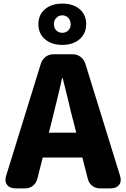

<svg xmlns="http://www.w3.org/2000/svg" viewBox="-20 -1045 700 1065"><path d="M68 0Q34 0 19 -20Q4 -40 15 -73L207 -693Q215 -716 233.5 -730Q252 -744 276 -744H384Q408 -744 426.5 -730Q445 -716 453 -693L645 -73Q656 -40 641 -20Q626 0 592 0H535Q510 0 491.5 -14.5Q473 -29 467 -53L437 -171H327H217L187 -53Q181 -29 162.5 -14.5Q144 0 119 0ZM251 -309H403L387 -372Q376 -411 356 -498Q337 -575 328 -611H324Q321 -599 316 -574Q303 -518 296 -490Q293 -477 287 -453Q274 -398 267 -372ZM326 -796Q266 -796 230 -827Q193 -858 193 -910.5Q193 -963 229.5 -994Q266 -1025 326 -1025Q386 -1025 422 -994Q458 -963 458 -911Q458 -859 421.5 -827.5Q385 -796 326 -796ZM326 -863Q345 -863 358.5 -876Q372 -889 372 -910.5Q372 -932 358.5 -946Q345 -960 326 -960Q305 -960 293 -946Q279 -934 279 -911.5Q279 -889 292.5 -876Q306 -863 326 -863Z"/></svg>

Font: GenSenRounded TW H
Style: Regular
Weight: 900
Version: Version 1.501;PS 1;hotconv 16.6.51;makeotf.lib2.5.65220